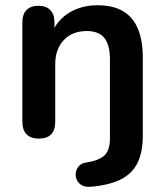

<svg xmlns="http://www.w3.org/2000/svg" viewBox="-20 -519 625 730"><path d="M326 191Q304 193 290.5 185Q277 177 271.5 163.5Q266 150 268.5 136Q271 122 281 111.5Q291 101 307 99Q355 92 376.5 72.5Q398 53 398 7V-292Q398 -349 376.5 -375Q355 -401 310 -401Q255 -401 222.5 -366.5Q190 -332 190 -275V-56Q190 8 127 8Q97 8 81 -8.5Q65 -25 65 -56V-434Q65 -465 81 -481Q97 -497 126 -497Q155 -497 171 -481Q187 -465 187 -434V-366L176 -391Q198 -444 244.5 -471.5Q291 -499 350 -499Q409 -499 447 -477Q485 -455 504 -410.5Q523 -366 523 -298V-4Q523 60 502.5 101Q482 142 438.5 163.5Q395 185 326 191Z"/></svg>

Font: Nunito
Style: Bold
Weight: 700
Designer: Vernon Adams
Foundry: Vernon Adams
Version: Version 3.602